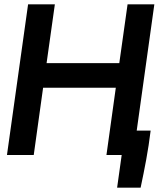

<svg xmlns="http://www.w3.org/2000/svg" viewBox="-20 -712 734 882"><path d="M566 -692 528 -422H194L232 -692H109L12 0H135L178 -309H512L469 0H539L518 150H626C644 65 661 -20 672 -112H608L689 -692Z"/></svg>

Font: Cantarell
Style: BoldOblique
Weight: 700
Italic angle: -8°
Designer: Dave Crossland
Version: Version 0.024